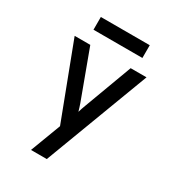

<svg xmlns="http://www.w3.org/2000/svg" viewBox="-205 -806 1027 1122"><g transform="rotate(30 308.0 -244.5)"><path d="M178 194 255.5 -11 65.5 -511H171L291 -186.5Q295 -175 299 -162.5Q303 -150 306.5 -137.5Q310.5 -150.5 314.5 -162.8Q318.5 -175 323 -186.5L443.5 -511H550.5L284.5 194ZM143 -597V-683H473V-597Z"/></g></svg>

Font: Overpass Mono SemiBold
Style: Regular
Weight: 600
Monospace: yes
Designer: Delve Withrington, Dave Bailey
Foundry: Delve Fonts LLC
Version: Version 4.000